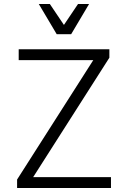

<svg xmlns="http://www.w3.org/2000/svg" viewBox="-20 -935 637 955"><path d="M65 -42 444 -636H73V-690H524V-648L145 -54H532V0H65ZM423 -915 334 -765H262L173 -915H228L298 -811L368 -915Z"/></svg>

Font: Radio Canada Light
Style: Regular
Weight: 300
Designer: Charles Daoud, Etienne Aubert Bonn, Alexandre Saumier Demers, Jacques Le Bailly
Foundry: Radio-Canada
Version: Version 2.104;gftools[0.9.28.dev5+ged2979d]